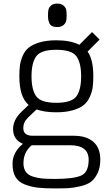

<svg xmlns="http://www.w3.org/2000/svg" viewBox="-20 -811 620 1072"><path d="M294 -184Q348 -184 387 -195.5Q426 -207 447.5 -224.5Q469 -242 481.5 -270Q494 -298 497.5 -323.5Q501 -349 501 -385Q501 -479 469 -523L536 -590L494 -632L423 -561Q373 -586 294 -586Q240 -586 201.5 -574.5Q163 -563 141 -545.5Q119 -528 107 -500Q95 -472 91.5 -446.5Q88 -421 88 -385Q88 -269 140 -225L97 -184Q53 -140 53 -91Q53 -31 108 -8Q50 39 50 104Q50 149 66.5 177Q83 205 117.5 218.5Q152 232 189 236.5Q226 241 284 241Q332 241 361 239.5Q390 238 428.5 229Q467 220 488 204Q509 188 524.5 156.5Q540 125 540 80Q540 15 501.5 -19Q463 -53 392 -53H163Q110 -53 110 -96Q110 -129 136 -154L184 -200Q229 -184 294 -184ZM294 -237Q209 -237 182.5 -273Q156 -309 156 -385Q156 -461 182.5 -497Q209 -533 294 -533Q380 -533 406.5 -497Q433 -461 433 -385Q433 -309 406.5 -273Q380 -237 294 -237ZM284 188Q242 188 215.5 185.5Q189 183 162.5 174.5Q136 166 123.5 147.5Q111 129 111 100Q111 38 157 0H372Q475 0 475 81Q475 151 432.5 169.5Q390 188 284 188ZM299 -660Q322 -660 334.5 -671Q347 -682 349.5 -694Q352 -706 352 -725Q352 -745 349.5 -757Q347 -769 334.5 -780Q322 -791 299 -791Q277 -791 265 -780Q253 -769 250.5 -757Q248 -745 248 -725Q248 -711 249.5 -701.5Q251 -692 255.5 -681.5Q260 -671 271 -665.5Q282 -660 299 -660Z"/></svg>

Font: Glegoo
Style: Regular
Weight: 400
Version: Version 2.0.1; ttfautohint (v0.9) -r 48 -G 60